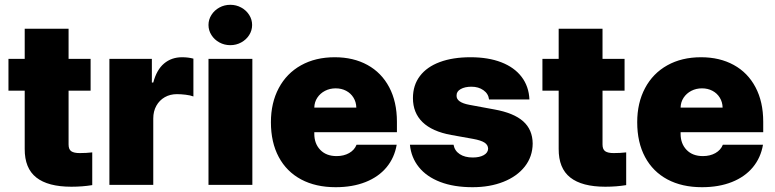

<svg xmlns="http://www.w3.org/2000/svg" viewBox="-20 -778 3261 808"><path d="M361.3 -396.5H268.6V-169.9Q268.6 -149.4 279.8 -141.6Q291 -133.8 315.4 -133.8Q343.3 -133.8 368.2 -136.7V1Q327.1 7.8 280.3 7.8Q182.1 7.8 132.8 -31Q83.5 -69.8 84 -151.4V-396.5H15.6V-530.3H84V-657.2H268.6V-530.3H361.3Z M440.4 -530.3H619.1V-430.7H625Q639.2 -484.4 670.4 -510.7Q701.7 -537.1 746.1 -537.1Q772 -537.1 793.9 -531.2V-372.1Q781.2 -377 761.2 -379.4Q741.2 -381.8 724.6 -381.8Q695.8 -381.8 673.3 -368.9Q650.9 -356 637.9 -332.8Q625 -309.6 625 -279.3V0H440.4Z M857.4 -530.3H1042V0H857.4ZM857.4 -672.9Q857.4 -695.8 869.9 -715.3Q882.3 -734.9 903.3 -746.3Q924.3 -757.8 949.2 -757.8Q974.1 -757.8 995.1 -746.3Q1016.1 -734.9 1028.6 -715.3Q1041 -695.8 1041 -672.9Q1041 -649.9 1028.6 -630.4Q1016.1 -610.8 995.1 -599.4Q974.1 -587.9 949.2 -587.9Q924.3 -587.9 903.3 -599.4Q882.3 -610.8 869.9 -630.4Q857.4 -649.9 857.4 -672.9Z M1120.1 -263.7Q1120.1 -345.2 1153.1 -407.2Q1186 -469.2 1246.8 -503.2Q1307.6 -537.1 1388.7 -537.1Q1467.3 -537.1 1526.4 -504.6Q1585.4 -472.2 1617.9 -410.9Q1650.4 -349.6 1650.4 -265.6V-221.7H1302.7V-214.8Q1302.7 -173.3 1327.9 -147.2Q1353 -121.1 1396.5 -121.1Q1426.8 -121.1 1449.2 -133.8Q1471.7 -146.5 1480.5 -168.9H1649.4Q1640.1 -114.3 1606.7 -74Q1573.2 -33.7 1518.6 -12Q1463.9 9.8 1392.6 9.8Q1308.6 9.8 1247.3 -22.9Q1186 -55.7 1153.1 -117.2Q1120.1 -178.7 1120.1 -263.7ZM1479.5 -325.2Q1479 -348.6 1467.5 -367.2Q1456.1 -385.7 1436.5 -396Q1417 -406.2 1392.6 -406.2Q1368.2 -406.2 1347.9 -395.8Q1327.6 -385.3 1315.4 -366.9Q1303.2 -348.6 1302.7 -325.2Z M1963.9 -413.1Q1936.5 -413.1 1918.7 -403.1Q1900.9 -393.1 1901.4 -376Q1899.9 -347.2 1955.1 -336.9L2060.5 -317.4Q2142.1 -302.7 2181.6 -267.6Q2221.2 -232.4 2221.7 -173.8Q2221.2 -118.7 2188.5 -77.1Q2155.8 -35.6 2098.6 -12.9Q2041.5 9.8 1968.8 9.8Q1890.1 9.8 1832.8 -12.2Q1775.4 -34.2 1742.9 -74.5Q1710.4 -114.7 1705.1 -168.9H1888.7Q1893.1 -143.6 1914.6 -129.4Q1936 -115.2 1969.7 -115.2Q1998 -115.2 2015.9 -125.2Q2033.7 -135.3 2034.2 -152.3Q2033.7 -168.5 2018.8 -178Q2003.9 -187.5 1971.7 -193.4L1878.9 -210Q1798.8 -224.6 1758.3 -263.9Q1717.8 -303.2 1717.8 -365.2Q1717.8 -419.4 1747.1 -458Q1776.4 -496.6 1830.8 -516.8Q1885.3 -537.1 1960 -537.1Q2034.7 -537.1 2089.6 -515.9Q2144.5 -494.6 2175 -454.6Q2205.6 -414.6 2208 -359.4H2038.1Q2035.2 -383.8 2014.4 -398.4Q1993.7 -413.1 1963.9 -413.1Z M2608.4 -396.5H2515.6V-169.9Q2515.6 -149.4 2526.9 -141.6Q2538.1 -133.8 2562.5 -133.8Q2590.3 -133.8 2615.2 -136.7V1Q2574.2 7.8 2527.3 7.8Q2429.2 7.8 2379.9 -31Q2330.6 -69.8 2331.1 -151.4V-396.5H2262.7V-530.3H2331.1V-657.2H2515.6V-530.3H2608.4Z M2661.6 -263.7Q2661.6 -345.2 2694.6 -407.2Q2727.5 -469.2 2788.3 -503.2Q2849.1 -537.1 2930.2 -537.1Q3008.8 -537.1 3067.9 -504.6Q3127 -472.2 3159.4 -410.9Q3191.9 -349.6 3191.9 -265.6V-221.7H2844.2V-214.8Q2844.2 -173.3 2869.4 -147.2Q2894.5 -121.1 2938 -121.1Q2968.3 -121.1 2990.7 -133.8Q3013.2 -146.5 3022 -168.9H3190.9Q3181.6 -114.3 3148.2 -74Q3114.7 -33.7 3060.1 -12Q3005.4 9.8 2934.1 9.8Q2850.1 9.8 2788.8 -22.9Q2727.5 -55.7 2694.6 -117.2Q2661.6 -178.7 2661.6 -263.7ZM3021 -325.2Q3020.5 -348.6 3009 -367.2Q2997.6 -385.7 2978 -396Q2958.5 -406.2 2934.1 -406.2Q2909.7 -406.2 2889.4 -395.8Q2869.1 -385.3 2856.9 -366.9Q2844.7 -348.6 2844.2 -325.2Z"/></svg>

Font: Pretendard Std Black
Style: Regular
Weight: 900
Designer: Base glyphs from Inter by Rasmus Andersson; Hangeul glyphs from Noto Sans CJK(Source Han Sans) by Jang Soo-young and Kan
Foundry: Kil Hyung-jin
Version: Version 1.309